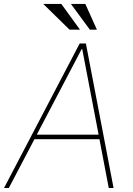

<svg xmlns="http://www.w3.org/2000/svg" viewBox="-33 -946 669 966"><path d="M11.4 0H-12.8L367.9 -727.3H399.1L538.4 0H514.2L467.3 -245.7H140.3ZM152 -268.5H463.1L380.7 -698.9H377.8ZM369.3 -796.9H316.8L184.7 -926.1H275.6ZM454.5 -796.9H419L323.9 -926.1H396.3Z"/></svg>

Font: Inter UI Thin
Style: Italic
Weight: 100
Italic angle: -9.39999°
Designer: Rasmus Andersson
Foundry: rsms
Version: 3.2;8d6f07862